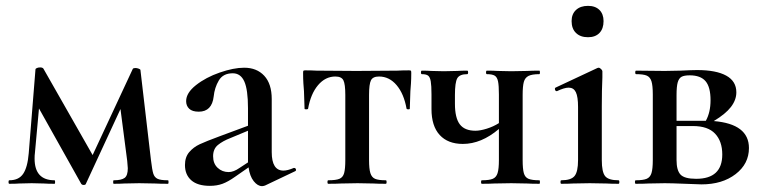

<svg xmlns="http://www.w3.org/2000/svg" viewBox="-20 -627 2606 655"><path d="M553 0Q525 0 509 -1L455 -2L404 -1Q391 0 368 0Q366 0 366 -6Q366 -12 368 -12Q394 -12 405 -20Q416 -28 416 -53Q416 -58 414 -78L391 -255L273 0Q272 4 265 4Q260 4 257 0L113 -257L99 -104Q98 -98 98 -86Q98 -12 166 -12Q168 -12 168 -6Q168 0 166 0Q143 0 130 -1L88 -2L46 -1Q34 0 12 0Q9 0 9 -6Q9 -12 12 -12Q44 -12 59 -34Q74 -56 78 -104L101 -390Q101 -393 106 -395Q111 -397 117 -397Q125 -397 128 -393L296 -98L433 -392Q435 -395 442 -395Q447 -395 452.5 -393Q458 -391 459 -389L495 -81Q499 -47 503 -34.5Q507 -22 517.5 -17Q528 -12 553 -12Q555 -12 555 -6Q555 0 553 0Z M984 -54Q988 -54 989.5 -49.5Q991 -45 987 -43L884 6Q878 8 874 8Q859 8 845.5 -9Q832 -26 828 -56L782 -24Q758 -7 739 0Q720 7 696 7Q654 7 632.5 -12Q611 -31 611 -64Q611 -91 625.5 -108Q640 -125 661.5 -135Q683 -145 729 -162L826 -198V-258Q826 -321 813.5 -349Q801 -377 774 -377Q741 -377 726.5 -352.5Q712 -328 709 -298Q703 -246 658 -246Q636 -246 625.5 -256Q615 -266 615 -282Q615 -310 648.5 -336.5Q682 -363 729.5 -379.5Q777 -396 813 -396Q856 -396 881.5 -368.5Q907 -341 907 -289V-108Q907 -45 947 -45Q961 -45 982 -54ZM826 -73V-82V-181L766 -156Q740 -146 723.5 -132.5Q707 -119 707 -94Q707 -69 722.5 -54.5Q738 -40 760 -40Q777 -40 797 -54Z M1100 -12Q1126 -12 1138 -17Q1150 -22 1154 -36.5Q1158 -51 1158 -81V-303Q1158 -340 1151.5 -353Q1145 -366 1124 -366Q1090 -366 1065 -336.5Q1040 -307 1031 -256Q1030 -254 1024.5 -254Q1019 -254 1019 -256L1017 -316Q1016 -327 1015 -342.5Q1014 -358 1014 -378Q1014 -384 1015 -385.5Q1016 -387 1022 -387Q1043 -387 1060 -386L1196 -385L1335 -386Q1353 -387 1375 -387Q1381 -387 1382 -385.5Q1383 -384 1383 -378Q1383 -358 1382 -342.5Q1381 -327 1380 -316L1378 -256Q1378 -254 1373 -254Q1368 -254 1367 -256Q1358 -307 1333 -336.5Q1308 -366 1273 -366Q1252 -366 1245.5 -353Q1239 -340 1239 -303V-81Q1239 -51 1243.5 -36.5Q1248 -22 1259.5 -17Q1271 -12 1296 -12Q1299 -12 1299 -6Q1299 0 1296 0Q1269 0 1254 -1L1200 -2L1144 -1Q1128 0 1100 0Q1097 0 1097 -6Q1097 -12 1100 -12Z M1820 0Q1793 0 1778 -1L1724 -2L1666 -1Q1651 0 1624 0Q1621 0 1621 -6Q1621 -12 1624 -12Q1649 -12 1661 -17Q1673 -22 1677.5 -36.5Q1682 -51 1682 -81V-187Q1622 -136 1559 -136Q1508 -136 1480 -166.5Q1452 -197 1452 -255V-305Q1452 -335 1449.5 -349.5Q1447 -364 1440.5 -369Q1434 -374 1419 -374Q1416 -374 1416 -380Q1416 -386 1419 -386Q1440 -386 1451 -385L1494 -384L1540 -385Q1553 -386 1574 -386Q1577 -386 1577 -380Q1577 -374 1574 -374Q1548 -374 1540 -360Q1532 -346 1532 -303V-273Q1532 -225 1548.5 -203Q1565 -181 1602 -181Q1618 -181 1640.5 -188Q1663 -195 1682 -207V-305Q1682 -335 1679 -349.5Q1676 -364 1667.5 -369Q1659 -374 1641 -374Q1638 -374 1638 -380Q1638 -386 1641 -386Q1664 -386 1677 -385L1724 -384L1779 -385Q1794 -386 1820 -386Q1822 -386 1822 -380Q1822 -374 1820 -374Q1795 -374 1783 -368Q1771 -362 1767 -347.5Q1763 -333 1763 -303V-81Q1763 -51 1767 -36.5Q1771 -22 1783 -17Q1795 -12 1820 -12Q1822 -12 1822 -6Q1822 0 1820 0Z M1895 -12Q1928 -12 1940 -26.5Q1952 -41 1952 -81V-262Q1952 -297 1944.5 -312.5Q1937 -328 1920 -328Q1905 -328 1880 -316H1879Q1875 -316 1873.5 -321Q1872 -326 1875 -328L2018 -395L2022 -396Q2026 -396 2030.5 -391.5Q2035 -387 2035 -384V-363Q2033 -321 2033 -264V-81Q2033 -40 2044.5 -26Q2056 -12 2090 -12Q2093 -12 2093 -6Q2093 0 2090 0Q2064 0 2049 -1L1992 -2L1935 -1Q1920 0 1895 0Q1892 0 1892 -6Q1892 -12 1895 -12ZM1930 -555Q1930 -579 1945 -593Q1960 -607 1986 -607Q2011 -607 2025 -593Q2039 -579 2039 -555Q2039 -529 2025 -514.5Q2011 -500 1986 -500Q1960 -500 1945 -514.5Q1930 -529 1930 -555Z M2535 -122Q2535 -68 2489.5 -33Q2444 2 2373 2Q2360 2 2318 0Q2270 -2 2248 -2L2192 -1Q2177 0 2149 0Q2146 0 2146 -6Q2146 -12 2149 -12Q2174 -12 2186 -17Q2198 -22 2202.5 -36.5Q2207 -51 2207 -81V-305Q2207 -335 2202.5 -349.5Q2198 -364 2186.5 -369Q2175 -374 2150 -374Q2147 -374 2147 -380Q2147 -386 2150 -386L2248 -385L2301 -386Q2341 -388 2358 -388Q2423 -388 2457.5 -369Q2492 -350 2492 -312Q2492 -286 2473.5 -262Q2455 -238 2415 -214Q2535 -204 2535 -122ZM2288 -303V-215H2379H2388Q2404 -244 2404 -285Q2404 -330 2387 -350Q2370 -370 2333 -370Q2314 -370 2305 -365Q2296 -360 2292 -346Q2288 -332 2288 -303ZM2444 -100Q2444 -145 2419.5 -171Q2395 -197 2344 -197H2288V-81Q2288 -46 2301.5 -31.5Q2315 -17 2355 -17Q2444 -17 2444 -100Z"/></svg>

Font: Cormorant Garamond SemiBold
Style: Regular
Weight: 600
Designer: Christian Thalmann (Catharsis Fonts)
Version: Version 3.000